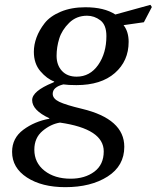

<svg xmlns="http://www.w3.org/2000/svg" viewBox="-20 -532 648 794"><path d="M30 96Q30 39 76.5 4.5Q123 -30 184 -41V-43Q113 -76 113 -118Q113 -155 198 -190Q202 -192 204 -193V-195Q174 -206 147 -237.5Q120 -269 120 -318Q120 -347 131 -377Q142 -407 164.5 -436Q187 -465 231 -483.5Q275 -502 333 -502Q411 -502 457 -472L602 -512L608 -503L575 -440L491 -428Q512 -401 512 -359Q512 -280 455 -230Q398 -180 296 -180Q262 -180 242 -183Q198 -172 198 -144Q198 -124 225 -111Q252 -98 319 -82Q494 -40 494 75Q494 154 425 198Q356 242 250 242Q153 242 91.5 202Q30 162 30 96ZM122 87Q122 141 164 174Q206 207 272 207Q331 207 370 178Q409 149 409 94Q409 1 228 -25Q190 -19 156 9.5Q122 38 122 87ZM214 -301Q214 -263 236 -239Q258 -215 297 -215Q352 -215 386 -263.5Q420 -312 420 -383Q420 -429 395 -448Q370 -467 340 -467Q296 -467 266 -437.5Q236 -408 225 -372.5Q214 -337 214 -301Z"/></svg>

Font: Heuristica
Style: Italic
Weight: 400
Italic angle: -13°
Version: Version 1.0.2